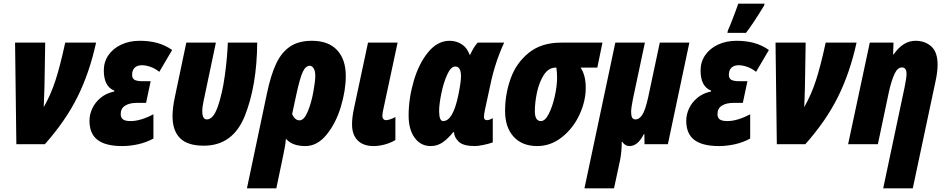

<svg xmlns="http://www.w3.org/2000/svg" viewBox="-20 -785 5141 1045"><path d="M62 -553H226L222 -313Q220 -235 218 -202Q256 -268 281.5 -346Q307 -424 335 -553H503Q467 -389 402 -258Q337 -127 224 0H69Z M467 -128Q467 -161 482 -194Q497 -227 527.5 -252.5Q558 -278 602 -287V-292Q545 -314 545 -402Q545 -448 570 -484.5Q595 -521 639.5 -542Q684 -563 741 -563Q792 -563 835 -551.5Q878 -540 917 -513L847 -394Q825 -412 799.5 -421Q774 -430 752 -430Q727 -430 713 -416.5Q699 -403 699 -378Q699 -358 712.5 -350.5Q726 -343 756 -343H800L775 -225H723Q685 -225 661 -210Q637 -195 637 -164Q637 -145 649 -135.5Q661 -126 691 -126Q745 -126 815 -163V-31Q777 -10 732.5 0Q688 10 645 10Q555 10 511 -23.5Q467 -57 467 -128Z M919 -153Q919 -199 933 -263L994 -553H1155L1088 -235Q1081 -204 1081 -179Q1081 -135 1106 -135Q1141 -135 1165.5 -205Q1190 -275 1203.5 -372.5Q1217 -470 1220 -553H1380Q1378 -319 1313 -155.5Q1248 8 1089 8Q1001 8 960 -33Q919 -74 919 -153Z M1433 -277Q1454 -377 1483 -438.5Q1512 -500 1558.5 -531.5Q1605 -563 1677 -563Q1768 -563 1815 -512Q1862 -461 1862 -372Q1862 -293 1835 -203.5Q1808 -114 1757.5 -52Q1707 10 1642 10Q1570 10 1536 -30Q1534 4 1522 58L1484 240H1324ZM1696 -372Q1696 -399 1687 -413Q1678 -427 1666 -427Q1644 -427 1628.5 -395Q1613 -363 1593 -271L1570 -164Q1585 -130 1610 -130Q1635 -130 1654.5 -176.5Q1674 -223 1685 -282.5Q1696 -342 1696 -372Z M1896 -108Q1896 -146 1907 -197L1983 -553H2144L2064 -179Q2064 -176 2062.5 -169Q2061 -162 2061 -154Q2061 -144 2066.5 -137.5Q2072 -131 2081 -131Q2090 -131 2105 -136Q2120 -141 2132 -148V-23Q2106 -7 2074 1.5Q2042 10 2014 10Q1957 10 1926.5 -21Q1896 -52 1896 -108Z M2204 -156Q2204 -248 2231.5 -343Q2259 -438 2310 -500.5Q2361 -563 2427 -563Q2463 -563 2492.5 -544.5Q2522 -526 2536 -487H2539Q2559 -531 2580 -553H2724Q2674 -445 2649 -324L2620 -190Q2614 -162 2614 -150Q2614 -139 2618.5 -135Q2623 -131 2631 -131Q2643 -131 2662 -142V-10Q2640 -2 2610.5 4Q2581 10 2565 10Q2501 10 2476.5 -14Q2452 -38 2451 -66H2447Q2418 -30 2389 -10Q2360 10 2324 10Q2270 10 2237 -35Q2204 -80 2204 -156ZM2474 -265Q2489 -337 2489 -370Q2489 -423 2458 -423Q2434 -423 2414 -379Q2394 -335 2382 -276Q2370 -217 2370 -181Q2370 -126 2392 -126Q2445 -126 2474 -265Z M2729 -181Q2729 -273 2759.5 -358Q2790 -443 2858.5 -498Q2927 -553 3034 -553H3259L3231 -417H3140Q3168 -376 3168 -307Q3168 -234 3133.5 -160Q3099 -86 3038 -38Q2977 10 2904 10Q2822 10 2775.5 -41Q2729 -92 2729 -181ZM3012 -362Q3012 -393 3008 -417H3004Q2966 -417 2940.5 -378Q2915 -339 2903 -283.5Q2891 -228 2891 -180Q2891 -126 2924 -126Q2947 -126 2967 -165.5Q2987 -205 2999.5 -261Q3012 -317 3012 -362Z M3329 -553H3490L3425 -247Q3415 -197 3415 -176Q3415 -155 3420.5 -145Q3426 -135 3439 -135Q3459 -135 3475.5 -159.5Q3492 -184 3508 -256L3571 -553H3732L3615 0H3488L3487 -55H3484Q3452 10 3406 10Q3382 10 3367 -13H3364Q3364 40 3355 86L3322 240H3161Z M3715 -128Q3715 -161 3730 -194Q3745 -227 3775.5 -252.5Q3806 -278 3850 -287V-292Q3793 -314 3793 -402Q3793 -448 3818 -484.5Q3843 -521 3887.5 -542Q3932 -563 3989 -563Q4040 -563 4083 -551.5Q4126 -540 4165 -513L4095 -394Q4073 -412 4047.5 -421Q4022 -430 4000 -430Q3975 -430 3961 -416.5Q3947 -403 3947 -378Q3947 -358 3960.5 -350.5Q3974 -343 4004 -343H4048L4023 -225H3971Q3933 -225 3909 -210Q3885 -195 3885 -164Q3885 -145 3897 -135.5Q3909 -126 3939 -126Q3993 -126 4063 -163V-31Q4025 -10 3980.5 0Q3936 10 3893 10Q3803 10 3759 -23.5Q3715 -57 3715 -128ZM3942 -620Q3951 -639 3969.5 -687Q3988 -735 3998 -765H4141L4139 -755Q4077 -653 4040 -606H3939Z M4201 -553H4365L4361 -313Q4359 -235 4357 -202Q4395 -268 4420.5 -346Q4446 -424 4474 -553H4642Q4606 -389 4541 -258Q4476 -127 4363 0H4208Z M4903 -308Q4914 -361 4914 -383Q4914 -418 4889 -418Q4865 -418 4848.5 -382.5Q4832 -347 4818 -285L4758 0H4596L4714 -553H4843L4841 -489H4844Q4895 -563 4963 -563Q5014 -563 5048.5 -532.5Q5083 -502 5083 -433Q5083 -398 5074 -353L4948 240H4787Z"/></svg>

Font: Noto Sans UI CondBlack
Style: Italic
Weight: 900
Width: 3
Italic angle: -12°
Designer: Monotype Design Team
Foundry: Monotype Imaging Inc.
Version: Version 1.001